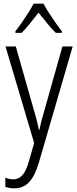

<svg xmlns="http://www.w3.org/2000/svg" viewBox="-20 -785 421 1046"><path d="M10 -532H66L163 -191Q175 -151 181 -126Q187 -101 192 -78H195Q200 -105 207.5 -133Q215 -161 224 -191L320 -532H376L192 100Q170 174 138.5 207.5Q107 241 58 241Q45 241 33 239Q21 237 9 233V183Q19 187 30 189.5Q41 192 52 192Q81 192 101.5 170Q122 148 138 92L166 -6ZM217 -765Q229 -742 247.5 -713.5Q266 -685 285 -658Q304 -631 317 -615V-606H284Q261 -628 237 -658Q213 -688 190 -716Q168 -688 143.5 -657.5Q119 -627 98 -606H64V-615Q80 -635 98.5 -661.5Q117 -688 134.5 -715.5Q152 -743 163 -765Z"/></svg>

Font: Noto Sans Sinhala UI Condensed Light
Style: Regular
Weight: 300
Width: 3
Designer: Jelle Bosma - Monotype Design Team
Foundry: Monotype Imaging Inc.
Version: Version 2.006; ttfautohint (v1.8.4.7-5d5b)